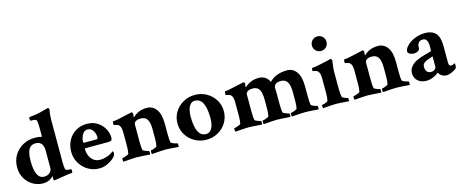

<svg xmlns="http://www.w3.org/2000/svg" viewBox="-39 -1254 4423 1836"><g transform="rotate(-15 2172.5 -336.0)"><path d="M220.7 5.9Q168 5.9 121.6 -20.5Q75.2 -46.9 46.4 -94.7Q17.6 -142.6 17.6 -207Q17.6 -272.5 48.3 -324.2Q79.1 -376 132.3 -406.2Q185.5 -436.5 252 -436.5Q293 -436.5 320.3 -427.7Q323.2 -427.7 323.2 -441.4V-518.6Q323.2 -559.6 317.4 -588.9Q313.5 -604.5 266.6 -604.5H257.8Q252 -604.5 252 -624Q252 -640.6 257.8 -640.6Q314.5 -645.5 364.7 -657.2Q415 -668.9 436.5 -675.8L446.3 -678.7H448.2Q452.1 -678.7 456.1 -672.9Q460 -667 460.9 -662.1Q450.2 -616.2 450.2 -563.5V-143.6Q450.2 -122.1 452.1 -97.2Q454.1 -72.3 460.9 -65.4Q468.8 -59.6 478.5 -59.1Q488.3 -58.6 503.9 -56.6L513.7 -55.7Q516.6 -54.7 516.6 -43.9Q516.6 -19.5 510.7 -19.5Q486.3 -18.6 454.6 -13.7Q422.9 -8.8 392.6 -3.9Q362.3 1 343.8 3.9L329.1 5.9Q323.2 6.8 323.2 -10.7V-31.2Q323.2 -39.1 319.3 -35.2Q278.3 5.9 220.7 5.9ZM246.1 -53.7Q279.3 -53.7 301.3 -72.8Q323.2 -91.8 323.2 -119.1V-296.9Q323.2 -308.6 321.3 -319.3Q319.3 -330.1 312.5 -346.7Q305.7 -363.3 288.6 -373.5Q271.5 -383.8 246.1 -383.8Q200.2 -383.8 179.2 -347.2Q158.2 -310.5 158.2 -230.5Q158.2 -53.7 246.1 -53.7Z M775.4 6.8Q715.8 6.8 665.5 -23.4Q615.2 -53.7 585.4 -104.5Q555.7 -155.3 555.7 -215.8Q555.7 -278.3 582.5 -328.1Q609.4 -377.9 657.2 -407.2Q705.1 -436.5 767.6 -436.5Q829.1 -436.5 872.6 -407.7Q916 -378.9 939 -336.4Q961.9 -293.9 961.9 -251Q961.9 -228.5 952.6 -221.7Q943.4 -214.8 916 -214.8H695.3Q689.5 -214.8 689.5 -208Q689.5 -172.9 702.6 -141.6Q715.8 -110.4 741.7 -90.8Q767.6 -71.3 804.7 -71.3Q837.9 -71.3 866.2 -81.1Q885.7 -86.9 896.5 -91.8Q907.2 -96.7 916.5 -103Q925.8 -109.4 938.5 -119.1Q947.3 -115.2 947.3 -100.6Q947.3 -87.9 943.4 -81.1Q937.5 -65.4 912.6 -44.9Q887.7 -24.4 852.1 -8.8Q816.4 6.8 775.4 6.8ZM696.3 -268.6H820.3Q834 -268.6 834 -287.1Q834 -324.2 814 -353.5Q793.9 -382.8 762.7 -382.8Q734.4 -382.8 718.3 -362.8Q702.1 -342.8 695.8 -318.4Q689.5 -293.9 689.5 -278.3Q689.5 -268.6 696.3 -268.6Z M1014.6 3.9Q1010.7 0 1010.7 -16.6Q1010.7 -32.2 1014.6 -32.2Q1022.5 -32.2 1036.6 -36.6Q1050.8 -41 1064 -46.9Q1077.1 -52.7 1078.1 -56.6Q1085 -84 1085 -130.9V-264.6Q1085 -319.3 1067.4 -337.9Q1059.6 -347.7 1046.4 -351.6Q1033.2 -355.5 1023.4 -356.9Q1013.7 -358.4 1013.7 -360.4Q1013.7 -394.5 1018.6 -394.5Q1043.9 -394.5 1090.8 -405.8Q1137.7 -417 1197.3 -429.7L1202.1 -430.7Q1203.1 -431.6 1206.1 -431.6L1208 -432.6Q1212.9 -432.6 1218.3 -426.3Q1223.6 -419.9 1222.7 -416L1218.8 -385.7Q1218.8 -380.9 1219.7 -379.9Q1221.7 -379.9 1226.6 -384.8Q1280.3 -435.5 1362.3 -435.5Q1418.9 -435.5 1454.6 -387.7Q1490.2 -339.8 1490.2 -242.2V-145.5Q1490.2 -81.1 1497.1 -56.6Q1499 -52.7 1511.7 -46.9Q1524.4 -41 1538.6 -36.6Q1552.7 -32.2 1558.6 -32.2Q1560.5 -32.2 1561.5 -24.4Q1562.5 -16.6 1562.5 -7.8Q1562.5 1 1560.5 3.9Q1554.7 3.9 1538.1 2.4Q1521.5 1 1499.5 -0.5Q1477.5 -2 1458 -2.9Q1438.5 -3.9 1426.8 -3.9Q1411.1 -3.9 1383.3 -2Q1355.5 0 1330.1 1.5Q1304.7 2.9 1296.9 3.9Q1293 0 1293 -16.6Q1293 -32.2 1296.9 -32.2Q1304.7 -32.2 1317.9 -36.6Q1331.1 -41 1343.3 -46.9Q1355.5 -52.7 1356.4 -56.6Q1363.3 -84 1363.3 -130.9V-218.8Q1363.3 -291 1343.3 -321.8Q1323.2 -352.5 1279.3 -352.5Q1249 -352.5 1230.5 -341.3Q1211.9 -330.1 1211.9 -309.6V-145.5Q1211.9 -81.1 1218.8 -56.6Q1220.7 -52.7 1232.4 -46.9Q1244.1 -41 1257.8 -36.6Q1271.5 -32.2 1276.4 -32.2Q1278.3 -32.2 1279.3 -24.4Q1280.3 -16.6 1280.3 -7.8Q1280.3 1 1278.3 3.9Q1270.5 2.9 1245.1 1.5Q1219.7 0 1191.9 -2Q1164.1 -3.9 1148.4 -3.9Q1136.7 -3.9 1116.7 -2.9Q1096.7 -2 1075.2 -0.5Q1053.7 1 1037.1 2.4Q1020.5 3.9 1014.6 3.9Z M1836.9 6.8Q1773.4 6.8 1721.2 -22.9Q1668.9 -52.7 1638.2 -103Q1607.4 -153.3 1607.4 -214.8Q1607.4 -277.3 1638.2 -327.1Q1668.9 -377 1721.2 -406.7Q1773.4 -436.5 1836.9 -436.5Q1901.4 -436.5 1953.1 -406.7Q2004.9 -377 2035.6 -327.1Q2066.4 -277.3 2066.4 -214.8Q2066.4 -153.3 2036.1 -103Q2005.9 -52.7 1953.6 -22.9Q1901.4 6.8 1836.9 6.8ZM1846.7 -46.9Q1874 -46.9 1891.6 -65.4Q1909.2 -84 1917.5 -114.7Q1925.8 -145.5 1925.8 -180.7Q1925.8 -382.8 1823.2 -382.8Q1795.9 -382.8 1778.8 -363.3Q1761.7 -343.8 1753.9 -312.5Q1746.1 -281.2 1746.1 -245.1Q1746.1 -46.9 1846.7 -46.9Z M2123 3.9Q2119.1 0 2119.1 -16.6Q2119.1 -32.2 2123 -32.2Q2130.9 -32.2 2145.5 -36.6Q2160.2 -41 2172.9 -46.9Q2185.5 -52.7 2186.5 -56.6Q2193.4 -84 2193.4 -130.9V-264.6Q2193.4 -319.3 2175.8 -337.9Q2168 -347.7 2154.8 -351.6Q2141.6 -355.5 2131.8 -356.9Q2122.1 -358.4 2122.1 -360.4Q2122.1 -394.5 2127 -394.5Q2156.2 -396.5 2198.2 -406.7Q2240.2 -417 2296.9 -427.7L2316.4 -432.6Q2321.3 -432.6 2326.7 -426.3Q2332 -419.9 2331.1 -416L2327.1 -385.7Q2327.1 -380.9 2328.1 -379.9Q2330.1 -379.9 2335 -384.8Q2388.7 -435.5 2470.7 -435.5Q2541 -435.5 2574.2 -368.2Q2634.8 -434.6 2750 -435.5Q2806.6 -435.5 2842.3 -387.7Q2877.9 -339.8 2877.9 -242.2V-145.5Q2877.9 -81.1 2884.8 -56.6Q2886.7 -52.7 2898.9 -46.9Q2911.1 -41 2924.8 -36.6Q2938.5 -32.2 2944.3 -32.2Q2946.3 -32.2 2947.3 -24.4Q2948.2 -16.6 2948.2 -7.8Q2948.2 1 2946.3 3.9Q2940.4 3.9 2923.8 2.4Q2907.2 1 2886.2 -0.5Q2865.2 -2 2845.7 -2.9Q2826.2 -3.9 2814.5 -3.9Q2798.8 -3.9 2770.5 -2Q2742.2 0 2716.3 1.5Q2690.4 2.9 2682.6 3.9Q2678.7 0 2678.7 -16.6Q2678.7 -32.2 2682.6 -32.2Q2690.4 -32.2 2704.6 -36.6Q2718.8 -41 2731 -46.9Q2743.2 -52.7 2744.1 -56.6Q2751 -84 2751 -130.9V-218.8Q2751 -286.1 2731 -319.3Q2710.9 -352.5 2667 -352.5Q2639.6 -352.5 2621.1 -342.8Q2602.5 -333 2596.7 -307.6Q2596.7 -298.8 2597.7 -284.7Q2598.6 -270.5 2598.6 -242.2V-145.5Q2598.6 -81.1 2605.5 -56.6Q2607.4 -52.7 2619.6 -46.9Q2631.8 -41 2645.5 -36.6Q2659.2 -32.2 2665 -32.2Q2667 -32.2 2668 -24.4Q2668.9 -16.6 2668.9 -7.8Q2668.9 1 2667 3.9Q2661.1 3.9 2644.5 2.4Q2627.9 1 2606.9 -0.5Q2585.9 -2 2566.4 -2.9Q2546.9 -3.9 2535.2 -3.9Q2519.5 -3.9 2491.2 -2Q2462.9 0 2437 1.5Q2411.1 2.9 2403.3 3.9Q2399.4 0 2399.4 -16.6Q2399.4 -32.2 2403.3 -32.2Q2411.1 -32.2 2425.3 -36.6Q2439.5 -41 2451.7 -46.9Q2463.9 -52.7 2464.8 -56.6Q2471.7 -84 2471.7 -130.9V-218.8Q2471.7 -291 2451.7 -321.8Q2431.6 -352.5 2387.7 -352.5Q2357.4 -352.5 2338.9 -341.3Q2320.3 -330.1 2320.3 -309.6V-145.5Q2320.3 -81.1 2327.1 -56.6Q2329.1 -52.7 2340.8 -46.9Q2352.5 -41 2366.2 -36.6Q2379.9 -32.2 2384.8 -32.2Q2386.7 -32.2 2387.7 -24.4Q2388.7 -16.6 2388.7 -7.8Q2388.7 1 2386.7 3.9Q2378.9 2.9 2353.5 1.5Q2328.1 0 2300.3 -2Q2272.5 -3.9 2256.8 -3.9Q2245.1 -3.9 2225.1 -2.9Q2205.1 -2 2183.6 -0.5Q2162.1 1 2145.5 2.4Q2128.9 3.9 2123 3.9Z M2991.2 3.9Q2987.3 0 2987.3 -14.6Q2987.3 -29.3 2991.2 -29.3Q2999 -29.3 3011.7 -33.2Q3024.4 -37.1 3036.1 -43Q3047.9 -48.8 3048.8 -53.7Q3055.7 -81.1 3055.7 -127.9V-270.5Q3055.7 -325.2 3038.1 -343.8Q3030.3 -353.5 3017.1 -357.4Q3003.9 -361.3 2994.1 -362.8Q2984.4 -364.3 2984.4 -366.2Q2984.4 -394.5 2989.3 -394.5Q2998 -394.5 3021.5 -398.4Q3044.9 -402.3 3073.7 -408.2Q3102.5 -414.1 3128.4 -419.9Q3154.3 -425.8 3168 -429.7L3178.7 -432.6Q3183.6 -432.6 3188.5 -426.3Q3193.4 -419.9 3193.4 -416Q3188.5 -373 3185.5 -348.6Q3182.6 -324.2 3182.6 -318.4V-142.6Q3182.6 -86.9 3190.4 -53.7Q3192.4 -49.8 3203.6 -43.9Q3214.8 -38.1 3227.5 -33.7Q3240.2 -29.3 3245.1 -29.3Q3248 -29.3 3248.5 -14.6Q3249 0 3247.1 3.9Q3239.3 2.9 3214.4 1.5Q3189.5 0 3162.1 -2Q3134.8 -3.9 3119.1 -3.9Q3103.5 -3.9 3076.2 -2Q3048.8 0 3024.4 1.5Q3000 2.9 2991.2 3.9ZM3114.3 -529.3Q3084 -529.3 3063 -550.3Q3042 -571.3 3042 -601.6Q3042 -631.8 3063 -652.8Q3084 -673.8 3114.3 -673.8Q3144.5 -673.8 3165.5 -652.8Q3186.5 -631.8 3186.5 -601.6Q3186.5 -571.3 3165.5 -550.3Q3144.5 -529.3 3114.3 -529.3Z M3302.7 3.9Q3298.8 0 3298.8 -16.6Q3298.8 -32.2 3302.7 -32.2Q3310.5 -32.2 3324.7 -36.6Q3338.9 -41 3352.1 -46.9Q3365.2 -52.7 3366.2 -56.6Q3373 -84 3373 -130.9V-264.6Q3373 -319.3 3355.5 -337.9Q3347.7 -347.7 3334.5 -351.6Q3321.3 -355.5 3311.5 -356.9Q3301.8 -358.4 3301.8 -360.4Q3301.8 -394.5 3306.6 -394.5Q3332 -394.5 3378.9 -405.8Q3425.8 -417 3485.4 -429.7L3490.2 -430.7Q3491.2 -431.6 3494.1 -431.6L3496.1 -432.6Q3501 -432.6 3506.3 -426.3Q3511.7 -419.9 3510.7 -416L3506.8 -385.7Q3506.8 -380.9 3507.8 -379.9Q3509.8 -379.9 3514.6 -384.8Q3568.4 -435.5 3650.4 -435.5Q3707 -435.5 3742.7 -387.7Q3778.3 -339.8 3778.3 -242.2V-145.5Q3778.3 -81.1 3785.2 -56.6Q3787.1 -52.7 3799.8 -46.9Q3812.5 -41 3826.7 -36.6Q3840.8 -32.2 3846.7 -32.2Q3848.6 -32.2 3849.6 -24.4Q3850.6 -16.6 3850.6 -7.8Q3850.6 1 3848.6 3.9Q3842.8 3.9 3826.2 2.4Q3809.6 1 3787.6 -0.5Q3765.6 -2 3746.1 -2.9Q3726.6 -3.9 3714.8 -3.9Q3699.2 -3.9 3671.4 -2Q3643.6 0 3618.2 1.5Q3592.8 2.9 3585 3.9Q3581.1 0 3581.1 -16.6Q3581.1 -32.2 3585 -32.2Q3592.8 -32.2 3606 -36.6Q3619.1 -41 3631.3 -46.9Q3643.6 -52.7 3644.5 -56.6Q3651.4 -84 3651.4 -130.9V-218.8Q3651.4 -291 3631.3 -321.8Q3611.3 -352.5 3567.4 -352.5Q3537.1 -352.5 3518.6 -341.3Q3500 -330.1 3500 -309.6V-145.5Q3500 -81.1 3506.8 -56.6Q3508.8 -52.7 3520.5 -46.9Q3532.2 -41 3545.9 -36.6Q3559.6 -32.2 3564.5 -32.2Q3566.4 -32.2 3567.4 -24.4Q3568.4 -16.6 3568.4 -7.8Q3568.4 1 3566.4 3.9Q3558.6 2.9 3533.2 1.5Q3507.8 0 3480 -2Q3452.1 -3.9 3436.5 -3.9Q3424.8 -3.9 3404.8 -2.9Q3384.8 -2 3363.3 -0.5Q3341.8 1 3325.2 2.4Q3308.6 3.9 3302.7 3.9Z M4014.6 6.8Q3960.9 6.8 3929.2 -22.9Q3897.5 -52.7 3897.5 -97.7Q3897.5 -135.7 3921.4 -164.1Q3945.3 -192.4 3981.4 -209Q3995.1 -214.8 4006.8 -219.2Q4018.6 -223.6 4028.3 -227.5Q4065.4 -239.3 4087.9 -244.6Q4110.4 -250 4121.1 -253.9Q4129.9 -256.8 4129.9 -268.6V-303.7Q4129.9 -383.8 4081.1 -383.8Q4024.4 -383.8 4024.4 -318.4Q4024.4 -296.9 4006.8 -286.6Q3989.3 -276.4 3967.8 -276.4Q3922.9 -276.4 3906.2 -305.7Q3906.2 -331.1 3924.3 -354.5Q3942.4 -377.9 3972.2 -397Q4002 -416 4039.6 -427.2Q4077.1 -438.5 4115.2 -438.5Q4183.6 -438.5 4220.2 -400.9Q4256.8 -363.3 4256.8 -264.6V-106.4Q4256.8 -73.2 4280.3 -73.2Q4297.9 -73.2 4313.5 -85.9Q4320.3 -82 4320.3 -71.3Q4320.3 -45.9 4313.5 -35.2Q4299.8 -22.5 4269 -8.3Q4238.3 5.9 4210.9 5.9Q4187.5 5.9 4166 -8.3Q4144.5 -22.5 4137.7 -41Q4136.7 -41 4127 -34.2Q4117.2 -27.3 4112.3 -23.4Q4092.8 -10.7 4067.4 -2Q4042 6.8 4014.6 6.8ZM4076.2 -63.5Q4101.6 -63.5 4115.7 -75.7Q4129.9 -87.9 4129.9 -105.5V-204.1L4079.1 -186.5Q4058.6 -179.7 4041.5 -166Q4024.4 -152.3 4024.4 -129.9Q4024.4 -94.7 4039.6 -79.1Q4054.7 -63.5 4076.2 -63.5Z"/></g></svg>

Font: Crimson Text
Style: Bold
Weight: 700
Designer: Sebastian Kosch
Foundry: Sebastian Kosch
Version: Version 1.100